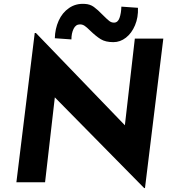

<svg xmlns="http://www.w3.org/2000/svg" viewBox="-20 -934 893 984"><path d="M817 -736 723 30H719L261 -435L211 0H64L158 -765H164L620 -292L671 -736ZM441 -778Q425 -794 414 -801.5Q403 -809 390 -809Q368 -809 357 -786Q346 -763 346 -732L261 -738Q262 -786 280.5 -827.5Q299 -869 334 -893Q369 -917 414 -914Q441 -913 461 -898.5Q481 -884 507 -857Q529 -835 540 -826.5Q551 -818 564 -818Q584 -818 592.5 -842Q601 -866 602 -900L687 -894Q689 -845 672 -804.5Q655 -764 625.5 -741Q596 -718 561 -718Q521 -718 496.5 -733Q472 -748 441 -778Z"/></svg>

Font: Josefin Sans
Style: Bold Italic
Weight: 700
Italic angle: -7°
Designer: Santiago Orozco
Foundry: Typemade
Version: Version 2.000